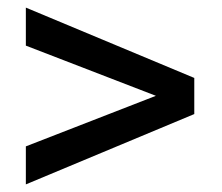

<svg xmlns="http://www.w3.org/2000/svg" viewBox="-20 -593 585 505"><path d="M491 -293 48 -108V-208L390 -341L48 -473V-573L491 -388Z"/></svg>

Font: Hind Guntur Medium
Style: Regular
Weight: 500
Designer: Manushi Parikh, Hitesh Malaviya
Foundry: Indian Type Foundry
Version: Version 1.000;PS 1.0;hotconv 1.0.86;makeotf.lib2.5.63406; tt